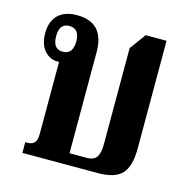

<svg xmlns="http://www.w3.org/2000/svg" viewBox="-88 -643 715 728"><g transform="rotate(15 270.0 -279.0)"><path d="M62 0V-42H71Q88 -42 97.5 -51.5Q107 -61 107 -87V-369H101Q70 -369 49 -393.5Q28 -418 28 -462Q28 -507 53.5 -532.5Q79 -558 128 -558Q235 -558 235 -442V-45H304Q330 -45 341 -61Q352 -77 352 -112V-489L398 -552H480V-129Q480 -60 453 -30Q426 0 358 0ZM110 -410Q150 -410 150 -461Q150 -511 110 -511Q71 -511 71 -461Q71 -410 110 -410Z"/></g></svg>

Font: Noto Serif Thai ExtraCondensed
Style: Bold
Weight: 700
Width: 2
Designer: Monotype Design Team
Foundry: Monotype Imaging Inc.
Version: Version 2.002; ttfautohint (v1.8.4.7-5d5b)